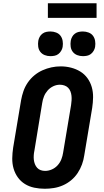

<svg xmlns="http://www.w3.org/2000/svg" viewBox="-20 -1155 640 1183"><path d="M256 8Q223 8 191.5 1.5Q160 -5 134 -21Q108 -37 90 -62Q72 -87 63.5 -117Q55 -147 55.5 -179.5Q56 -212 61 -245L110 -538Q115 -566 124.5 -593.5Q134 -621 151 -646Q168 -671 191.5 -690.5Q215 -710 242 -722Q269 -734 297 -740Q325 -746 354 -746Q387 -746 418 -738Q449 -730 475 -714Q501 -698 519 -673Q537 -648 545.5 -618Q554 -588 553.5 -555.5Q553 -523 548 -490L499 -197Q495 -169 485 -141.5Q475 -114 458.5 -89Q442 -64 418.5 -44.5Q395 -25 367.5 -13Q340 -1 311.5 3.5Q283 8 256 8ZM258 -102Q279 -102 299.5 -111Q320 -120 335 -136.5Q350 -153 358 -173.5Q366 -194 369 -215L418 -508Q420 -522 421 -536.5Q422 -551 420.5 -565Q419 -579 414 -592Q409 -605 399.5 -614.5Q390 -624 376.5 -628.5Q363 -633 349 -633Q328 -633 308 -623.5Q288 -614 273.5 -597.5Q259 -581 251 -561Q243 -541 240 -520L192 -227Q189 -213 188 -198.5Q187 -184 188.5 -170.5Q190 -157 195 -144Q200 -131 209 -121Q218 -111 231 -106.5Q244 -102 258 -102ZM491 -809Q472 -809 455.5 -815.5Q439 -822 428.5 -835.5Q418 -849 415.5 -867Q413 -885 416 -904Q418 -916 424.5 -928Q431 -940 442 -948Q453 -956 465.5 -958.5Q478 -961 491 -961Q509 -961 526 -954.5Q543 -948 553 -934.5Q563 -921 566 -903Q569 -885 566 -866Q564 -854 557 -842Q550 -830 539.5 -822Q529 -814 516 -811.5Q503 -809 491 -809ZM291 -809Q272 -809 255.5 -815.5Q239 -822 228.5 -835.5Q218 -849 215.5 -867Q213 -885 216 -904Q218 -916 224.5 -928Q231 -940 242 -948Q253 -956 265.5 -958.5Q278 -961 291 -961Q309 -961 326 -954.5Q343 -948 353 -934.5Q363 -921 366 -903Q369 -885 366 -866Q364 -854 357 -842Q350 -830 339.5 -822Q329 -814 316 -811.5Q303 -809 291 -809ZM575 -1045H275V-1135H575Z"/></svg>

Font: Iosevka Etoile XBdObl
Style: Regular
Weight: 800
Italic angle: -9°
Designer: Belleve Invis
Foundry: Belleve Invis
Version: Version 15.5.2; ttfautohint (v1.8.4)